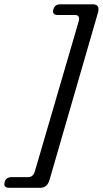

<svg xmlns="http://www.w3.org/2000/svg" viewBox="-86 -732 477 890"><path d="M76 61 279 -634Q286.5 -662.5 261 -662.5H182Q154.5 -662.5 161 -687.5Q168 -712 192.5 -712H344.5Q379 -712 368 -673L144 100.5Q133.5 138.5 101 138.5H-43.5Q-71.5 138.5 -64.5 112.5Q-59 89 -31.5 89H44.5Q68.5 89 76 61Z"/></svg>

Font: Fraunces 144pt SuperSoft
Style: Italic
Weight: 400
Italic angle: -16°
Version: Version 1.000;[b76b70a41]